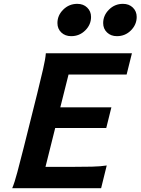

<svg xmlns="http://www.w3.org/2000/svg" viewBox="-20 -984 735 1004"><path d="M295.4 -422.9H562.5L535.6 -314.5H268.6L217.8 -111.3H343.8Q413.6 -111.3 460.9 -112.5Q508.3 -113.8 538.1 -118.7L508.8 0H43.9Q56.2 -28.8 70.8 -84Q85.4 -139.2 103.5 -210.4L174.8 -495.6Q192.4 -566.9 205.1 -621.8Q217.8 -676.8 219.7 -705.6H669.9L642.1 -594.2H338.4ZM519.5 -863.3Q519.5 -903.3 549.8 -933.6Q580.1 -963.9 623 -963.9Q654.8 -963.9 674.8 -944.3Q694.8 -924.8 694.8 -895.5Q694.8 -855.5 664.8 -825.2Q634.8 -794.9 591.3 -794.9Q560.1 -794.9 539.8 -814.2Q519.5 -833.5 519.5 -863.3ZM280.3 -863.3Q280.3 -903.8 310.8 -933.8Q341.3 -963.9 384.3 -963.9Q416 -963.9 436 -944.3Q456.1 -924.8 456.1 -895.5Q456.1 -855 425.8 -825Q395.5 -794.9 352.1 -794.9Q320.8 -794.9 300.5 -814.2Q280.3 -833.5 280.3 -863.3Z"/></svg>

Font: Andika
Style: Bold Italic
Weight: 700
Italic angle: -14°
Designer: Victor Gaultney, Annie Olsen, Julie Remington, Don Collingsworth, Eric Hays, Becca Hirsbrunner
Foundry: SIL International
Version: Version 6.101